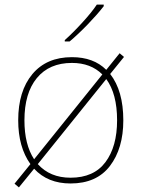

<svg xmlns="http://www.w3.org/2000/svg" viewBox="-20 -786 615 833"><path d="M286 10Q187 10 128 -54L62 27L43 11L112 -74Q59 -148 59 -264Q59 -391 120.5 -464.5Q182 -538 292 -538Q386 -538 441 -483L499 -555L518 -539L458 -465Q515 -392 515 -264Q515 -142 457 -66Q399 10 286 10ZM128 -95 424 -463Q374 -513 292 -513Q194 -513 140 -447.5Q86 -382 86 -264Q86 -159 128 -95ZM441 -443 144 -74Q197 -15 286 -15Q387 -15 437.5 -82.5Q488 -150 488 -264Q488 -379 441 -443ZM430 -759Q402 -723 361 -680.5Q320 -638 282 -606H261V-612Q296 -643 337.5 -688.5Q379 -734 400 -766H430Z"/></svg>

Font: Noto Sans UI Thin
Style: Regular
Weight: 250
Designer: Monotype Design Team
Foundry: Monotype Imaging Inc.
Version: Version 1.001